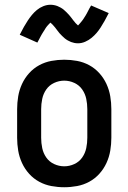

<svg xmlns="http://www.w3.org/2000/svg" viewBox="-20 -779 540 807"><path d="M250 8Q223 8 196 3Q169 -2 145 -15Q121 -28 102.5 -48.5Q84 -69 72.5 -94Q61 -119 56.5 -146Q52 -173 52 -200V-320Q52 -347 56.5 -374Q61 -401 72.5 -426Q84 -451 102.5 -471.5Q121 -492 145 -505Q169 -518 196 -523Q223 -528 250 -528Q277 -528 304 -523Q331 -518 355 -505Q379 -492 397.5 -471.5Q416 -451 427.5 -426Q439 -401 443.5 -374Q448 -347 448 -320V-200Q448 -173 443.5 -146Q439 -119 427.5 -94Q416 -69 397.5 -48.5Q379 -28 355 -15Q331 -2 304 3Q277 8 250 8ZM250 -80Q272 -80 292.5 -89.5Q313 -99 325.5 -117Q338 -135 342.5 -156.5Q347 -178 347 -200V-320Q347 -342 342.5 -363.5Q338 -385 325.5 -403Q313 -421 292.5 -430.5Q272 -440 250 -440Q228 -440 207.5 -430.5Q187 -421 174.5 -403Q162 -385 157.5 -363.5Q153 -342 153 -320V-200Q153 -178 157.5 -156.5Q162 -135 174.5 -117Q187 -99 207.5 -89.5Q228 -80 250 -80ZM308 -597Q300 -597 292.5 -598.5Q285 -600 278.5 -602.5Q272 -605 265 -609Q258 -613 252.5 -617.5Q247 -622 241 -628Q235 -634 230 -639.5Q225 -645 221 -651Q217 -657 211.5 -663.5Q206 -670 201.5 -675Q197 -680 192 -684Q190 -682 186 -678Q182 -674 180 -671.5Q178 -669 175.5 -666Q173 -663 171 -659.5Q169 -656 166.5 -652Q164 -648 161 -643.5Q158 -639 155.5 -634.5Q153 -630 150 -624.5Q147 -619 144 -613Q141 -607 137 -600L63 -633Q72 -651 80.5 -666Q89 -681 97 -693Q105 -705 114 -716Q123 -727 135 -737Q147 -747 162 -753Q177 -759 192 -759Q200 -759 207.5 -757.5Q215 -756 221.5 -753.5Q228 -751 235 -747Q242 -743 247.5 -738.5Q253 -734 259 -728Q265 -722 270 -716.5Q275 -711 279 -705.5Q283 -700 288.5 -693Q294 -686 298 -681.5Q302 -677 308 -672Q310 -674 314 -678.5Q318 -683 320 -685.5Q322 -688 324.5 -691Q327 -694 329 -697Q331 -700 333.5 -704Q336 -708 339 -712.5Q342 -717 344.5 -722Q347 -727 350 -732.5Q353 -738 356 -744Q359 -750 363 -756L437 -724Q428 -706 419.5 -691Q411 -676 403 -663.5Q395 -651 386 -640.5Q377 -630 365 -620Q353 -610 338 -603.5Q323 -597 308 -597Z"/></svg>

Font: Iosevka SS04 Semibold
Style: Regular
Weight: 600
Monospace: yes
Designer: Belleve Invis
Foundry: Belleve Invis
Version: Version 19.0.0; ttfautohint (v1.8.4)